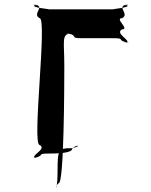

<svg xmlns="http://www.w3.org/2000/svg" viewBox="-20 -824 647 824"><path d="M256 -540C256 -638 246 -668 271 -678C305 -678 240 -680 274 -680C317 -671 277 -660 329 -660H467C519 -660 480 -652 524 -642C558 -642 488 -640 522 -640C547 -649 470 -680 504 -698C538 -698 470 -746 504 -746C538 -764 478 -795 522 -804C556 -804 490 -802 524 -802C548 -792 450 -784 467 -784H188C204 -784 105 -792 130 -802C164 -802 98 -804 132 -804C175 -795 116 -764 150 -746C184 -746 116 -202 150 -202C184 -184 106 -155 132 -146C166 -146 96 -147 130 -147C174 -157 136 -165 188 -165C222 -165 290 -166 290 -186C308 -206 336 -198 288 -188C230 -188 227 -184 227 -84C227 7 209 -20 232 -38C255 -38 256 -460 256 -540Z"/></svg>

Font: Hussar Przerywany
Style: Regular
Weight: 400
Foundry: Cannot Into Space Fonts
Version: Version 0.982